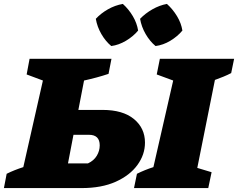

<svg xmlns="http://www.w3.org/2000/svg" viewBox="-63 -960 1215 980"><path d="M-43 0 -29 -73Q-9 -83 12.5 -91.5Q34 -100 56 -107L156 -549L73 -580L88 -660H506L491 -583Q461 -573 429.5 -564.5Q398 -556 366 -549L337 -399H460Q564 -399 620.5 -352.5Q677 -306 677 -232Q677 -171 638.5 -118Q600 -65 528 -32.5Q456 0 353 0ZM621 0 636 -73Q656 -83 677 -91.5Q698 -100 720 -107L821 -549L737 -580L753 -660H1132L1117 -587Q1098 -577 1077 -568.5Q1056 -560 1034 -552L944 -103L1017 -81L1000 0ZM284 -126H386Q416 -140 431 -165Q446 -190 446 -218Q446 -272 391 -272H312ZM564 -940Q594 -913 615 -877.5Q636 -842 642 -804Q617 -774 580 -752Q543 -730 505 -725Q476 -749 454.5 -786Q433 -823 426 -864Q452 -892 488 -912.5Q524 -933 564 -940ZM789 -940Q819 -913 840.5 -877.5Q862 -842 868 -804Q843 -774 806.5 -752Q770 -730 731 -725Q702 -749 680.5 -786Q659 -823 652 -864Q679 -892 715 -912.5Q751 -933 789 -940Z"/></svg>

Font: Piazzolla Black
Style: Italic
Weight: 900
Italic angle: -11.3°
Designer: Juan Pablo del Peral
Foundry: Huerta Tipografica
Version: Version 1.330